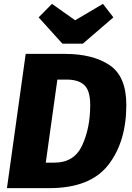

<svg xmlns="http://www.w3.org/2000/svg" viewBox="-20 -974 683 994"><path d="M634 -431Q634 -240 540.5 -120Q447 0 235 0H16L113 -695H316Q460 -695 547 -637Q634 -579 634 -431ZM277 -562 217 -132H262Q364 -132 405.5 -221.5Q447 -311 447 -430Q447 -505 416.5 -533.5Q386 -562 325 -562ZM567 -884 409 -748H303L180 -884L249 -954L369 -869L513 -954Z"/></svg>

Font: Trujillo ExtraBold
Style: Italic
Weight: 800
Italic angle: -8°
Designer: Fira Sans original fonts by bBox Type GmbH, Carrois Corporate GbR, & Edenspiekermann AG / Changes by Cristiano Sobral
Foundry: Fira Sans original fonts by bBox Type GmbH, Carrois Corporate GbR, & Edenspiekermann AG / Changes by Cristiano Sobral
Version: Version 4.301;July 28, 2020;FontCreator 13.0.0.2655 64-bit